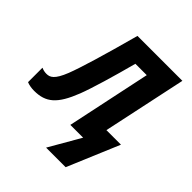

<svg xmlns="http://www.w3.org/2000/svg" viewBox="-286 -870 1242 1242"><g transform="rotate(45 334.5 -249.5)"><path d="M343 215H522L672 -141H539L661 -714H250C183 -467 136 -311 105 -231C68 -137 39 -124 7 -124C-9 -124 -23 -127 -39 -134V-2C-20 6 4 10 28 10C135 10 192 -38 251 -189C281 -266 328 -426 368 -577H472L350 0H467Z"/></g></svg>

Font: Noto Sans SemiCondensed ExtraBold
Style: Italic
Weight: 800
Width: 4
Italic angle: -12°
Designer: Monotype Design Team
Foundry: Monotype Imaging Inc.
Version: Version 2.013